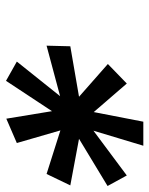

<svg xmlns="http://www.w3.org/2000/svg" viewBox="51 -936 497 639"><g transform="rotate(90 299.5 -616.5)"><path d="M597 -602 559 -523 414 -569 456 -424 375 -389 350 -541 249 -388 185 -424 300 -568 132 -523 134 -602 302 -631 193 -727 258 -790 353 -680 385 -845H465L415 -679L564 -790L599 -726L442 -631Z"/></g></svg>

Font: TypoPRO Sinkin Sans
Style: 500 Medium Italic
Weight: 500
Italic angle: -112°
Designer: Keith Bates
Foundry: K-Type
Version: Sinkin Sans (version 1.0)  by Keith Bates   •   © 2014   www